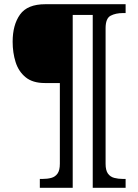

<svg xmlns="http://www.w3.org/2000/svg" viewBox="-20 -780 657 911"><path d="M169 111V69H182Q205 69 223.5 64Q242 59 253 43.5Q264 28 264 -3V-386H193Q135 -386 101.5 -413.5Q68 -441 54 -485.5Q40 -530 40 -582Q40 -662 75 -711Q110 -760 195 -760H576V-718H563Q529 -718 505 -705.5Q481 -693 481 -646V-3Q481 28 492 43.5Q503 59 522 64Q541 69 563 69H576V111H420V-709H325V111Z"/></svg>

Font: Noto Serif Toto
Style: Regular
Weight: 400
Designer: Monotype Design Team
Foundry: Monotype Imaging Inc.
Version: Version 2.001